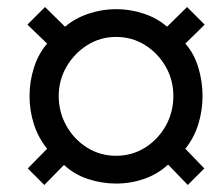

<svg xmlns="http://www.w3.org/2000/svg" viewBox="-20 -622 629 546"><path d="M106 -96 59 -143 114 -199Q89 -230 76.5 -268.5Q64 -307 64 -349Q64 -390 76.5 -429.5Q89 -469 114 -498L58 -552L108 -602L165 -546Q193 -570 231.5 -583Q270 -596 310 -596Q351 -596 389.5 -583Q428 -570 455 -546L512 -602L562 -552L507 -498Q532 -470 544 -430Q556 -390 556 -349Q556 -308 544 -269Q532 -230 507 -199L561 -143L514 -96L458 -154Q429 -127 390.5 -113.5Q352 -100 310 -100Q269 -100 230 -113Q191 -126 162 -153ZM310 -179Q356 -179 393 -202.5Q430 -226 451.5 -264.5Q473 -303 473 -349Q473 -394 451.5 -432Q430 -470 393 -493.5Q356 -517 310 -517Q265 -517 228 -493.5Q191 -470 169 -432Q147 -394 147 -349Q147 -303 169 -264Q191 -225 228 -202Q265 -179 310 -179Z"/></svg>

Font: Archivo SemiCondensed SemiBold
Style: Italic
Weight: 600
Width: 4
Italic angle: -10°
Designer: Hector Gatti
Foundry: Omnibus-Type
Version: Version 2.001